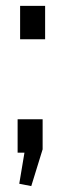

<svg xmlns="http://www.w3.org/2000/svg" viewBox="-20 -520 214 654"><path d="M125.2 -113.7V-11.4L86.5 113.9L45.6 105.9L63.3 0H40V-113.7ZM133.7 -500V-386.3H48.5V-500Z"/></svg>

Font: Pathway Extreme 8pt Thin
Style: Regular
Weight: 100
Version: Version 1.001;gftools[0.9.26]